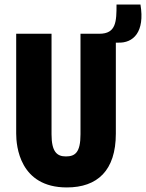

<svg xmlns="http://www.w3.org/2000/svg" viewBox="-20 -808 640 842"><path d="M273 14C407 14 488 -60 488 -222V-621H497C565 -618 616 -668 596 -788H491C491 -715 490 -660 416 -660H333V-219C333 -140 310 -122 269 -122C230 -122 206 -142 206 -219V-660H51V-222C51 -168 66 14 273 14Z"/></svg>

Font: Bricolage Grotesque 10pt Condensed ExtraBold
Style: Regular
Weight: 800
Width: 3
Designer: Mathieu Triay
Foundry: Atelier Triay
Version: Version 1.000;gftools[0.9.29]